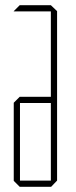

<svg xmlns="http://www.w3.org/2000/svg" viewBox="-20 -720 293 740"><path d="M33 -676V-677L56 -700H176L200 -677V-24L177 0H56L33 -23V-324L56 -347H176V-676ZM57 -323V-24H176V-323Z"/></svg>

Font: Foldit Thin Thin
Style: Regular
Weight: 250
Version: Version 1.003